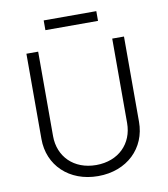

<svg xmlns="http://www.w3.org/2000/svg" viewBox="-96 -974 936 1068"><g transform="rotate(-10 372.0 -440.0)"><path d="M581.3 -727.3V-250.4C581.3 -134.6 498.9 -50.1 372.2 -50.1C245.4 -50.1 163 -134.6 163 -250.4V-727.3H96.6V-245.7C96.2 -97.3 208.5 12.4 372.2 12.4C536.2 12.4 647.7 -97.3 647.7 -245.7V-727.3ZM520.6 -893.1H223.4V-838.1H520.6Z"/></g></svg>

Font: Karasuma Gothic
Style: Light
Weight: 300
Designer: Rasmus Andersson / Ryoko Nishizuka
Foundry: rsms
Version: Version 1.00